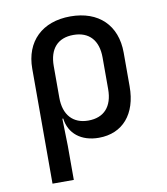

<svg xmlns="http://www.w3.org/2000/svg" viewBox="-83 -630 766 879"><g transform="rotate(-10 300.0 -190.0)"><path d="M90 180H189V21L186 -105H190C199 -34 254 10 336 10C447 10 515 -69 515 -197V-354C515 -482 434 -560 303 -560C172 -560 90 -481 90 -354ZM302 -76C231 -76 189 -122 189 -202V-349C189 -429 229 -474 302 -474C375 -474 416 -429 416 -349V-202C416 -121 375 -76 302 -76Z"/></g></svg>

Font: JetBrains Mono Medium
Style: Regular
Weight: 436
Monospace: yes
Designer: Philipp Nurullin, Konstantin Bulenkov
Foundry: JetBrains
Version: Version 2.305